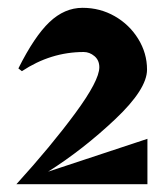

<svg xmlns="http://www.w3.org/2000/svg" viewBox="-20 -831 420 491"><path d="M234 -659Q234 -677 221.5 -687.5Q209 -698 194 -698Q110 -698 36 -649L27 -656Q68 -738 106.5 -774.5Q145 -811 191 -811Q236 -811 273.5 -789.5Q311 -768 333.5 -731.5Q356 -695 356 -653Q356 -603 274.5 -526Q193 -449 103 -392L357 -476V-360H22Q111 -458 172.5 -541.5Q234 -625 234 -659Z"/></svg>

Font: Tiejili SC
Style: Regular
Weight: 400
Designer: Buernia
Foundry: Ershou Xiaoxi Press
Version: Version 1.100